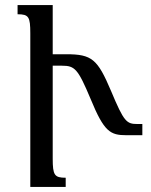

<svg xmlns="http://www.w3.org/2000/svg" viewBox="-20 -734 594 754"><path d="M187 -111V-476H223C274 -476 286 -464 336 -345C389 -216 413 -203 477 -203H539V-247H520C477 -247 467 -255 416 -377C363 -502 341 -521 240 -521H187V-714H49V-678C93 -678 99 -668 99 -603V0H238V-36C194 -36 187 -46 187 -111Z"/></svg>

Font: Noto Serif Armenian SemiCondensed
Style: Regular
Weight: 400
Width: 4
Designer: Monotype Design Team
Foundry: Monotype Imaging Inc.
Version: Version 2.008